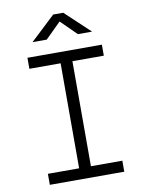

<svg xmlns="http://www.w3.org/2000/svg" viewBox="-97 -965 779 1032"><g transform="rotate(-10 293.0 -449.0)"><path d="M89.8 0V-60.1H260.3V-633.3H89.8V-693.4H496.1V-633.3H324.7V-60.1H496.1V0ZM131.3 -771.5 266.6 -898.4H321.3L456.5 -771.5H378.9L293.9 -855.5L209 -771.5Z"/></g></svg>

Font: Cascadia Code NF Light
Style: Regular
Weight: 300
Monospace: yes
Designer: Aaron Bell
Foundry: Saja Typeworks
Version: Version 2404.023; ttfautohint (v1.8.4)